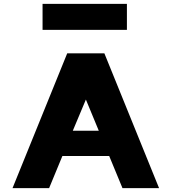

<svg xmlns="http://www.w3.org/2000/svg" viewBox="-20 -977 886 997"><path d="M45 0 329 -700H522L806 0H616L547 -167H304L235 0ZM358 -298H493L426 -460ZM201 -822V-957H639V-822Z"/></svg>

Font: Panamera Black
Style: Regular
Weight: 900
Designer: Bastien Sozeau
Foundry: NBR — Bastien Sozeau
Version: Version 3.002; ttfautohint (v1.8.4.7-5d5b);gftools[0.9.33]